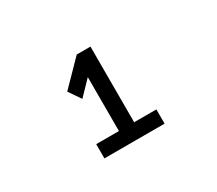

<svg xmlns="http://www.w3.org/2000/svg" viewBox="-77 -873 754 666"><g transform="rotate(-30 300.0 -540.0)"><path d="M276 -720 183 -625 216 -577 270 -633V-417H179V-360H420V-417H331V-720Z"/></g></svg>

Font: Kode Mono
Style: Bold
Weight: 700
Monospace: yes
Designer: Isa Ozler
Foundry: Kadena LLC
Version: Version 1.206;gftools[0.9.28]